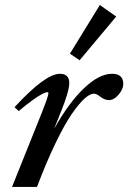

<svg xmlns="http://www.w3.org/2000/svg" viewBox="-20 -735 505 755"><path d="M293 -498 254.9 -523.9 372.6 -715.3 437 -669.9ZM27.3 0 144.5 -292Q170.4 -357.4 170.4 -368.2Q170.4 -372.6 166 -372.6Q160.6 -372.6 147.5 -366.2Q134.3 -359.9 109.1 -342Q84 -324.2 53.7 -298.3L37.1 -313.5Q158.2 -444.8 215.3 -444.8Q252.4 -444.8 252.4 -408.7Q252.4 -377 220.2 -296.9L192.9 -228.5Q250.5 -331.1 310.1 -387.9Q369.6 -444.8 420.9 -444.8Q464.8 -444.8 464.8 -404.8Q464.8 -384.8 446.5 -363Q428.2 -341.3 407.7 -341.3Q390.6 -341.3 370.1 -357.9Q357.9 -366.7 349.1 -366.7Q334 -366.7 312.3 -347.2Q290.5 -327.6 262.5 -287.1Q234.4 -246.6 198.5 -172.4Q162.6 -98.1 125.5 0Z"/></svg>

Font: Elstob SemiBold
Style: Italic
Weight: 600
Italic angle: -20°
Designer: Peter S. Baker
Version: Version 1.015